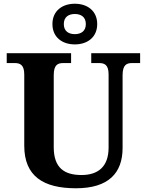

<svg xmlns="http://www.w3.org/2000/svg" viewBox="-20 -999 787 1029"><path d="M381 -761C448 -761 501 -799 501 -870C501 -941 448 -979 381 -979C314 -979 261 -941 261 -870C261 -799 314 -761 381 -761ZM381 -816C349 -816 322 -831 322 -870C322 -909 349 -924 381 -924C413 -924 440 -909 440 -870C440 -831 413 -816 381 -816ZM387 10C562 10 637 -72 637 -206V-596C637 -653 660 -661 688 -661H731V-714H469V-661H511C539 -661 562 -653 562 -600V-208C562 -106 506 -61 417 -61C326 -61 268 -98 268 -210V-596C268 -653 291 -661 319 -661H361V-714H16V-661H59C86 -661 110 -653 110 -600V-218C110 -54 213 10 387 10Z"/></svg>

Font: Noto Nastaliq Urdu
Style: Bold
Weight: 700
Designer: Monotype Design Team (Patrick Giasson: type design, Kamal Mansour: OpenType code, Glenda Bellarosa). Updated by Simon Co
Foundry: Monotype Imaging Inc., Simon Cozens
Version: Version 3.009